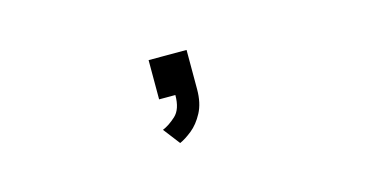

<svg xmlns="http://www.w3.org/2000/svg" viewBox="-39 -245 979 508"><g transform="rotate(-15 450.0 9.0)"><path d="M382 0V-107.5H486V0Q486 38 472.2 63.8Q458.5 89.5 439.8 104.5Q421 119.5 406 126L371 80.5Q388.5 73.5 407.5 56.2Q426.5 39 426.5 0Z"/></g></svg>

Font: Trispace Expanded Light
Style: Regular
Weight: 300
Width: 7
Designer: Tyler Finck
Foundry: Etcetera Type Company
Version: Version 1.210; ttfautohint (v1.8.3)